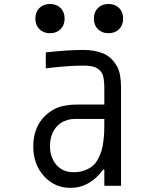

<svg xmlns="http://www.w3.org/2000/svg" viewBox="-20 -926 707 957"><path d="M468.1 -886.1Q488.3 -906.2 520.8 -906.2Q553.4 -906.2 573.6 -886.1Q593.8 -865.9 593.8 -833.3Q593.8 -800.8 573.6 -780.6Q553.4 -760.4 520.8 -760.4Q488.3 -760.4 468.1 -780.6Q447.9 -800.8 447.9 -833.3Q447.9 -865.9 468.1 -886.1ZM176.4 -886.1Q196.6 -906.2 229.2 -906.2Q261.7 -906.2 281.9 -886.1Q302.1 -865.9 302.1 -833.3Q302.1 -800.8 281.9 -780.6Q261.7 -760.4 229.2 -760.4Q196.6 -760.4 176.4 -780.6Q156.2 -800.8 156.2 -833.3Q156.2 -865.9 176.4 -886.1ZM500 -333.3H372.4Q348.3 -333.3 335 -332Q321.6 -330.7 301.4 -322.6Q281.2 -314.5 265.6 -298.2Q229.2 -259.8 229.2 -197.3Q229.2 -141.9 260.7 -104.8Q292.3 -67.7 346.4 -67.7Q377.6 -67.7 402 -76.8Q426.4 -85.9 442.4 -99.6Q458.3 -113.3 469.7 -135.4Q481.1 -157.6 486.7 -176.8Q492.2 -196 495.4 -222.7Q498.7 -249.3 499.3 -266.3Q500 -283.2 500 -306.6ZM395.8 -677.1Q451.8 -677.1 494.1 -659.8Q536.5 -642.6 563.8 -594.4Q583.3 -559.9 583.3 -487.6V0H500V-80.1H493.5Q427.7 10.4 330.7 10.4Q252.6 10.4 199.2 -48.2Q145.8 -106.8 145.8 -196Q145.8 -289.7 203.1 -347Q224 -367.2 247.4 -380.2Q270.8 -393.2 296.5 -398.1Q322.3 -403 336.9 -404Q351.6 -404.9 373.7 -404.9H500V-484.4Q500 -541 488.3 -561.2Q477.2 -580.1 456.7 -589.5Q436.2 -599 395.8 -599Q317.7 -599 208.3 -585.3V-664.7Q315.8 -677.1 395.8 -677.1Z"/></svg>

Font: Monoid
Style: Regular
Weight: 400
Width: 4
Monospace: yes
Designer: Andreas Larsen (@larsenwork)
Version: Version 0.61